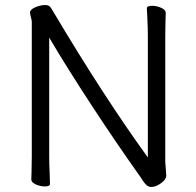

<svg xmlns="http://www.w3.org/2000/svg" viewBox="-20 -728 778 761"><path d="M564 -657Q562 -687 562 -695Q562 -705 583 -705Q601 -705 619 -697Q637 -689 637 -677Q637 -661 636 -649L635 -588V-87L637 -60L639 -32Q639 -17 618.5 -2Q598 13 580 13Q568 13 559.5 4.5Q551 -4 545 -13.5Q539 -23 537 -26Q445 -155 346 -306Q247 -457 175 -579V-105Q175 -79 177 -37L178 1Q178 11 158 11Q140 11 122 3Q104 -5 104 -17Q104 -33 105 -45L106 -106V-641Q106 -647 102.5 -660Q99 -673 99 -678Q99 -682 100 -683Q104 -693 123 -700.5Q142 -708 159 -708Q165 -708 168 -707Q174 -706 178 -701.5Q182 -697 185.5 -691Q189 -685 191 -682Q392 -344 566 -104V-589Q566 -615 564 -657Z"/></svg>

Font: Iansui
Style: Regular
Weight: 400
Designer: But Ko / Fontworks Inc.
Foundry: zi-hi.com / Fontworks Inc.
Version: Version 1.002